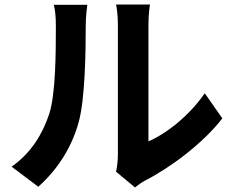

<svg xmlns="http://www.w3.org/2000/svg" viewBox="-20 -775 1015 842"><path d="M31 -44 148 44C233 -32 296 -130 326 -243C353 -344 356 -545 356 -663C356 -704 362 -749 363 -754H216C222 -729 225 -702 225 -662C225 -541 224 -362 196 -276C168 -191 119 -106 31 -44ZM489 -22 572 47C585 37 596 28 616 17C728 -40 872 -148 955 -256L878 -366C811 -269 712 -190 631 -155V-668C631 -713 637 -752 638 -755H489C490 -752 497 -714 497 -669V-96C497 -69 493 -41 489 -22Z"/></svg>

Font: GenEiGothic-pro-Regular
Style: Bold
Weight: 700
Designer: Ryoko NISHIZUKA (kana & ideographs); Paul D. Hunt (Latin, Greek & Cyrillic); Wenlong ZHANG (bopomofo); Sandoll Communica
Foundry: Adobe Systems Incorporated; o_tamon
Version: Version 1.000.140830